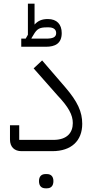

<svg xmlns="http://www.w3.org/2000/svg" viewBox="-20 -818 506 1039"><path d="M95 -565H229C276 -565 314 -581 314 -639C314 -686 288 -715 239 -715C206 -715 185 -705 167 -685V-798H131V-630L119 -609H95ZM161 -629C180 -662 194 -670 234 -670H243C266 -670 284 -661 284 -639C284 -615 263 -609 229 -609H151L150 -611ZM226 201H234C255 201 269 189 269 162C269 136 255 124 234 124H226C205 124 191 136 191 162C191 189 205 201 226 201ZM96 0H263C366 0 425 -56 425 -148C425 -213 400 -268 333 -346L208 -491L162 -448L290 -303C351 -239 374 -196 374 -152C374 -101 344 -61 269 -61H84V-140H34V-63C34 -22 59 0 96 0Z"/></svg>

Font: IBM Plex Arabic Light
Style: Regular
Weight: 300
Designer: Mike Abbink, Paul van der Laan, Pieter van Rosmalen, Wael Morcos, Khajak Apelian
Foundry: Bold Monday
Version: Version 1.0